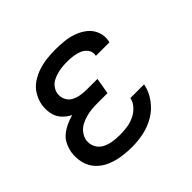

<svg xmlns="http://www.w3.org/2000/svg" viewBox="-137 -690 850 850"><g transform="rotate(-45 288.0 -265.0)"><path d="M241 8Q277 8 314.5 0.5Q352 -7 386.5 -27.5Q421 -48 444.5 -81Q468 -114 475 -151H389Q385 -129 368 -111Q351 -93 329.5 -83.5Q308 -74 285.5 -71Q263 -68 241 -68Q218 -68 196 -71.5Q174 -75 155 -85Q136 -95 126 -114.5Q116 -134 119 -157Q122 -175 134 -191Q146 -207 163 -216Q180 -225 198.5 -230Q217 -235 235 -236.5Q253 -238 271 -238H333L346 -314H284Q263 -314 243 -317Q223 -320 206 -329Q189 -338 180.5 -356Q172 -374 175 -395Q178 -410 188 -423.5Q198 -437 213 -444.5Q228 -452 243.5 -456Q259 -460 274.5 -461.5Q290 -463 306 -463Q325 -463 343 -460.5Q361 -458 378 -451Q395 -444 406 -429Q417 -414 414 -395Q414 -393 413 -391H498Q499 -395 500 -399Q505 -428 494.5 -454Q484 -480 463 -496.5Q442 -513 416 -522.5Q390 -532 362 -535Q334 -538 306 -538Q279 -538 252.5 -535Q226 -532 199.5 -523.5Q173 -515 149 -499Q125 -483 110.5 -458.5Q96 -434 91 -407Q87 -381 92 -355Q97 -329 114 -310Q131 -291 154 -280Q133 -274 113 -265Q93 -256 75.5 -242Q58 -228 48.5 -208Q39 -188 35 -167Q30 -135 37.5 -103.5Q45 -72 66 -49.5Q87 -27 115.5 -14.5Q144 -2 176 3Q208 8 241 8Z"/></g></svg>

Font: Iosevka Sparkle Oblique
Style: Regular
Weight: 400
Italic angle: -9°
Designer: Belleve Invis
Foundry: Belleve Invis
Version: Version 4.5.0; ttfautohint (v1.8.3)